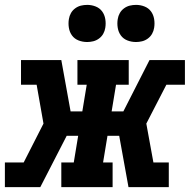

<svg xmlns="http://www.w3.org/2000/svg" viewBox="-27 -766 797 786"><path d="M-7 0V-101H70L151 -260L123 -419H59V-520H224L262 -310H310L328 -419H290V-520H500V-419H448L430 -310H478L585 -520H730V-419H654L572 -260L601 -101H664V0H499L461 -210H413L395 -101H434V0H224V-101H275L293 -210H246L138 0ZM530 -594Q511 -594 494.5 -600.5Q478 -607 468 -620.5Q458 -634 455 -652Q452 -670 455 -688Q457 -701 463.5 -712.5Q470 -724 481 -732Q492 -740 504.5 -743Q517 -746 530 -746Q548 -746 564.5 -739.5Q581 -733 591 -719.5Q601 -706 604 -688Q607 -670 604 -652Q602 -639 595.5 -627.5Q589 -616 578 -608Q567 -600 554.5 -597Q542 -594 530 -594ZM330 -594Q311 -594 294.5 -600.5Q278 -607 268 -620.5Q258 -634 255 -652Q252 -670 255 -688Q257 -701 263.5 -712.5Q270 -724 281 -732Q292 -740 304.5 -743Q317 -746 330 -746Q348 -746 364.5 -739.5Q381 -733 391 -719.5Q401 -706 404 -688Q407 -670 404 -652Q402 -639 395.5 -627.5Q389 -616 378 -608Q367 -600 354.5 -597Q342 -594 330 -594Z"/></svg>

Font: Iosevka Etoile Oblique
Style: Bold
Weight: 700
Italic angle: -9°
Designer: Belleve Invis
Foundry: Belleve Invis
Version: Version 15.5.2; ttfautohint (v1.8.4)